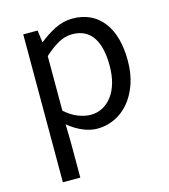

<svg xmlns="http://www.w3.org/2000/svg" viewBox="-116 -647 851 968"><g transform="rotate(-15 310.0 -163.5)"><path d="M167 -543 175 -481H178Q215 -511 259 -533.5Q303 -556 351 -556Q404 -556 444 -536.5Q484 -517 511.5 -481Q539 -445 553 -394Q567 -343 567 -280Q567 -210 547.5 -155.5Q528 -101 495.5 -63.5Q463 -26 420.5 -6.5Q378 13 331 13Q295 13 257 -3Q219 -19 183 -48L181 -50L183 45V229H92V-543ZM183 -120Q220 -88 254.5 -75.5Q289 -63 316 -63Q350 -63 378.5 -78Q407 -93 428 -120.5Q449 -148 460.5 -188Q472 -228 472 -279Q472 -324 464 -361Q456 -398 439 -424.5Q422 -451 395 -465.5Q368 -480 329 -480Q294 -480 258.5 -461Q223 -442 183 -405Z"/></g></svg>

Font: Kinto Sans
Style: Regular
Weight: 400
Designer: Authors: Ryoko NISHIZUKA  (kana & ideographs); Paul D. Hunt (Latin, Greek & Cyrillic); Wenlong ZHANG  (bopomofo); Sandol
Foundry: Adobe Systems Incorporated, ookami Inc.
Version: Version 0.001